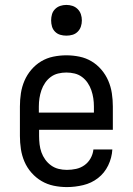

<svg xmlns="http://www.w3.org/2000/svg" viewBox="-20 -753 540 781"><path d="M252 8Q225 8 198.5 2.5Q172 -3 149 -16.5Q126 -30 108 -50.5Q90 -71 79.5 -95.5Q69 -120 65 -146.5Q61 -173 61 -200V-320Q61 -347 65 -373.5Q69 -400 79.5 -424.5Q90 -449 107.5 -469.5Q125 -490 147.5 -503.5Q170 -517 196.5 -522.5Q223 -528 250 -528Q277 -528 303.5 -522.5Q330 -517 352.5 -503.5Q375 -490 392.5 -469.5Q410 -449 420.5 -424.5Q431 -400 435 -373.5Q439 -347 439 -320V-225H139V-200Q139 -183 141 -166Q143 -149 148.5 -133.5Q154 -118 164 -104Q174 -90 188 -80Q202 -70 218.5 -66Q235 -62 252 -62Q271 -62 289.5 -66Q308 -70 323.5 -81Q339 -92 348.5 -109Q358 -126 360 -145H437Q435 -111 420 -80Q405 -49 378.5 -28.5Q352 -8 318.5 0Q285 8 252 8ZM362 -295V-320Q362 -337 359.5 -353.5Q357 -370 351.5 -386Q346 -402 336.5 -416Q327 -430 313.5 -440Q300 -450 283.5 -454Q267 -458 250 -458Q233 -458 216.5 -454Q200 -450 186.5 -440Q173 -430 163.5 -416Q154 -402 148.5 -386Q143 -370 140.5 -353.5Q138 -337 138 -320V-295ZM250 -608Q237 -608 225 -611.5Q213 -615 204 -624Q195 -633 191.5 -645Q188 -657 188 -670Q188 -683 191.5 -695Q195 -707 204 -716Q213 -725 225 -729Q237 -733 250 -733Q263 -733 275 -729Q287 -725 296 -716Q305 -707 309 -695Q313 -683 313 -670Q313 -657 309 -645Q305 -633 296 -624Q287 -615 275 -611.5Q263 -608 250 -608Z"/></svg>

Font: Iosevka Gothic
Style: Regular
Weight: 400
Monospace: yes
Designer: Belleve Invis
Foundry: Belleve Invis
Version: Version 15.5.1; ttfautohint (v1.8.4)